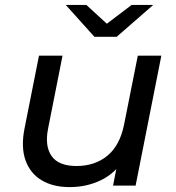

<svg xmlns="http://www.w3.org/2000/svg" viewBox="-20 -757 717 783"><path d="M264 6Q196 6 149.5 -22Q103 -50 84 -103.5Q65 -157 80 -233L139 -530H235L176 -232Q162 -161 190.5 -120.5Q219 -80 292 -80Q367 -80 418 -122Q469 -164 486 -249L542 -530H638L533 0H441L471 -152L488 -111Q451 -51 392.5 -22.5Q334 6 264 6ZM365 -607 248 -737H332L452 -627H372L517 -737H605L456 -607Z"/></svg>

Font: Montserrat Thin Medium
Style: Italic
Weight: 500
Italic angle: -11.3°
Version: Version 9.000